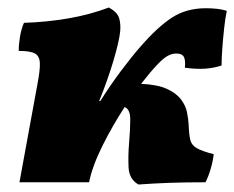

<svg xmlns="http://www.w3.org/2000/svg" viewBox="-20 -487 626 513"><path d="M32 0 80 -262Q87 -298 86.5 -317.5Q86 -337 73.5 -344Q61 -351 30 -351Q30 -369 33.5 -389.5Q37 -410 44 -426Q106 -428 163.5 -438Q221 -448 271 -467Q294 -454 298.5 -438Q303 -422 301 -402Q298 -375 283 -324.5Q268 -274 245 -217H248Q275 -260 304 -298.5Q333 -337 355 -362Q401 -415 439.5 -440Q478 -465 530 -465Q565 -465 586 -458Q582 -440 579 -412.5Q576 -385 574 -358Q572 -331 572 -312Q551 -305 527.5 -303.5Q504 -302 474 -306Q476 -327 471 -335.5Q466 -344 451 -344Q440 -344 428.5 -338Q417 -332 400 -314Q381 -294 357 -263Q401 -261 426 -249.5Q451 -238 463.5 -221.5Q476 -205 479.5 -187.5Q483 -170 484 -155Q485 -127 488.5 -113Q492 -99 506 -91Q520 -83 551 -75Q549 -56 542.5 -34.5Q536 -13 529 0Q474 0 432.5 1.5Q391 3 350 6Q325 -8 323.5 -40Q322 -72 325 -106Q328 -141 328 -168Q328 -195 313 -201Q281 -152 254 -98Q227 -44 218 0Z"/></svg>

Font: Vollkorn Black
Style: Italic
Weight: 900
Italic angle: -11°
Designer: Friedrich Althausen
Foundry: Friedrich Althausen
Version: Version 5.000; ttfautohint (v1.8.3)